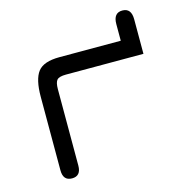

<svg xmlns="http://www.w3.org/2000/svg" viewBox="-89 -641 693 729"><g transform="rotate(-15 257.5 -277.0)"><path d="M185.5 -379.9Q159.2 -379.9 150.4 -370.6Q141.6 -361.3 141.6 -334V-34.2Q141.6 6.8 106.4 6.8Q71.3 6.8 71.3 -34.2V-323.2Q71.3 -391.6 93.8 -420.9Q116.2 -450.2 178.7 -450.2H419.9V-515.6Q419.9 -559.6 455.1 -559.6Q490.2 -559.6 490.2 -515.6V-379.9Z"/></g></svg>

Font: Jura
Style: DemiBold
Weight: 600
Version: Version 2.5